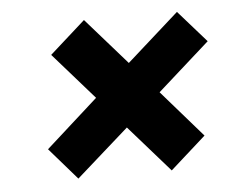

<svg xmlns="http://www.w3.org/2000/svg" viewBox="-39 -558 638 506"><g transform="rotate(-5 280.5 -305.5)"><path d="M106 -429 200 -513 308 -390 446 -513 520 -429 382 -306 490 -182 396 -98 288 -221 149 -98 76 -182 214 -306Z"/></g></svg>

Font: Haskoy Bold
Style: Italic
Weight: 700
Designer: Ertekin Erdin
Foundry: Ertekin Erdin
Version: Version 2.000; ttfautohint (v1.8.4.7-5d5b)